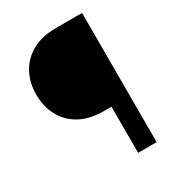

<svg xmlns="http://www.w3.org/2000/svg" viewBox="-172 -813 834 915"><g transform="rotate(-30 244.5 -355.5)"><path d="M420.4 0H318.4V-253.9H276.9Q199.2 -253.9 145.8 -283.4Q92.3 -313 64.5 -364.7Q36.6 -416.5 36.6 -482.4Q36.6 -547.9 64.5 -599.6Q92.3 -651.4 145.8 -681.2Q199.2 -710.9 276.9 -710.9H420.4Z"/></g></svg>

Font: Vazirmatn UI FD SemiBold
Style: Regular
Weight: 600
Designer: Saber Rastikerdar
Foundry: Saber Rastikerdar
Version: Version 33.003